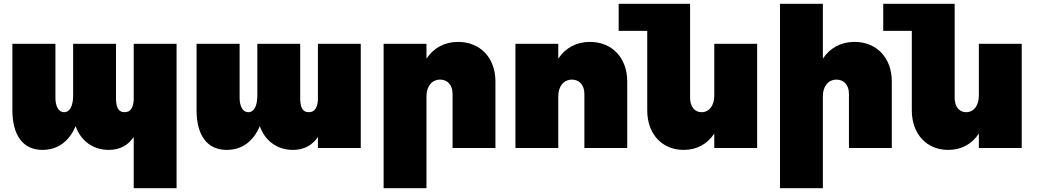

<svg xmlns="http://www.w3.org/2000/svg" viewBox="-20 -777 5444 1008"><path d="M682 -547V-251C679 -212 666 -188 634 -188C599 -188 589 -217 589 -263V-547H364V-276C364 -223 348 -188 316 -188C289 -188 271 -217 271 -263V-547H45V-198C45 -72 97 10 203 10C284 10 344 -36 377 -115C404 -37 469 10 551 10C610 10 653 -15 682 -58V211H907V-547Z M1649 -547V-251C1646 -212 1633 -188 1601 -188C1566 -188 1556 -217 1556 -263V-547H1331V-276C1331 -223 1315 -188 1283 -188C1256 -188 1238 -217 1238 -263V-547H1012V-198C1012 -72 1064 10 1170 10C1251 10 1311 -36 1344 -115C1371 -37 1436 10 1518 10C1577 10 1620 -15 1649 -58V0H1874V-547Z M2385 -557C2313 -557 2256 -525 2219 -469V-547H1994V211H2219V-271C2219 -324 2247 -359 2291 -359C2330 -359 2356 -330 2356 -284V0H2581V-349C2581 -475 2500 -557 2385 -557Z M3077 -557C3005 -557 2948 -525 2911 -469V-547H2686V0H2911V-271C2911 -324 2939 -359 2983 -359C3022 -359 3048 -330 3048 -284V0H3273V-349C3273 -475 3192 -557 3077 -557Z M3730 -547V-276C3730 -223 3704 -188 3663 -188C3627 -188 3603 -217 3603 -263V-757H3228V-615H3378V-198C3378 -72 3457 10 3569 10C3639 10 3694 -21 3730 -76V0H3955V-547Z M4466 -557C4394 -557 4337 -525 4300 -469V-757H4075V211H4300V-271C4300 -324 4328 -359 4372 -359C4411 -359 4437 -330 4437 -284V0H4662V-349C4662 -475 4581 -557 4466 -557Z M5119 -547V-276C5119 -223 5093 -188 5052 -188C5016 -188 4992 -217 4992 -263V-757H4617V-615H4767V-198C4767 -72 4846 10 4958 10C5028 10 5083 -21 5119 -76V0H5344V-547Z"/></svg>

Font: Montserrat arm Black
Style: Regular
Weight: 900
Designer: Julieta Ulanovsky
Foundry: Julieta Ulanovsky
Version: Version 6.000;PS 006.000;hotconv 1.0.88;makeotf.lib2.5.64775